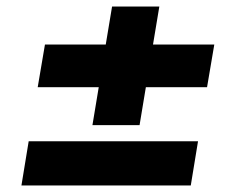

<svg xmlns="http://www.w3.org/2000/svg" viewBox="-20 -588 726 583"><path d="M116.5 -452.8H301.1L320.3 -568.2H463.8L444.6 -452.8H630.7L608.7 -323.2H422.9L403.8 -208.1H260.7L279.8 -323.2H94.5ZM67.1 -159.1H581.3L559.3 -24.9H45.1Z"/></svg>

Font: Inter P Extra Bold
Style: Italic
Weight: 800
Italic angle: 9.39999°
Designer: Rasmus Andersson
Foundry: rsms
Version: Version 3.018;git-588b23468